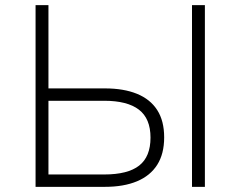

<svg xmlns="http://www.w3.org/2000/svg" viewBox="-20 -725 933 745"><path d="M118 0V-705H168V-382H387Q460 -382 511.5 -361Q563 -340 590 -298Q617 -256 617 -192Q617 -128 590 -85.5Q563 -43 511.5 -21.5Q460 0 387 0ZM168 -48H384Q476 -48 520 -82.5Q564 -117 564 -191Q564 -265 519 -299.5Q474 -334 384 -334H168ZM725 0V-705H775V0Z"/></svg>

Font: Nunito Sans 7pt ExtraLight
Style: Regular
Weight: 250
Designer: Vernon Adams
Foundry: Vernon Adams
Version: Version 3.101;gftools[0.9.27]